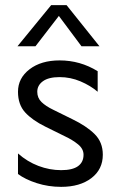

<svg xmlns="http://www.w3.org/2000/svg" viewBox="-20 -717 470 747"><path d="M125 -360Q125 -336 141.5 -320Q158 -304 187 -290L262 -253Q316 -227 348 -195.5Q380 -164 380 -115Q380 -58 335.5 -24Q291 10 218 10Q168 10 123 -4.5Q78 -19 50 -40V-120Q86 -88 129.5 -71.5Q173 -55 218 -55Q262 -55 283.5 -70.5Q305 -86 305 -115Q305 -138 283.5 -155.5Q262 -173 232 -187L157 -224Q106 -249 78 -279.5Q50 -310 50 -360Q50 -413 95 -447.5Q140 -482 212 -482Q292 -482 360 -440V-360Q332 -384 293 -400.5Q254 -417 212 -417Q169 -417 147 -401Q125 -385 125 -360ZM367 -537H297L209 -655L118 -537H48L179 -697H239Z"/></svg>

Font: Madhuban Light
Style: Regular
Weight: 300
Designer: jaikishan Patel
Foundry: MagicType
Version: Version 1.000